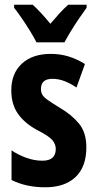

<svg xmlns="http://www.w3.org/2000/svg" viewBox="-20 -786 414 816"><path d="M347 -160Q347 -77 301 -33.5Q255 10 172 10Q91 10 29 -21V-147Q55 -129 90 -116Q125 -103 160 -103Q217 -103 217 -153Q217 -173 202.5 -190.5Q188 -208 135 -235Q84 -263 56 -303Q28 -343 28 -402Q28 -474 73 -515.5Q118 -557 196 -557Q236 -557 271.5 -546Q307 -535 341 -514L305 -414Q282 -430 256 -440.5Q230 -451 203 -451Q154 -451 154 -408Q154 -394 160 -383.5Q166 -373 183 -361Q200 -349 234 -328Q284 -299 315.5 -261Q347 -223 347 -160ZM135 -606Q125 -626 108.5 -653Q92 -680 73.5 -707Q55 -734 40 -753V-766H119Q153 -735 194 -685Q217 -712 234 -730.5Q251 -749 270 -766H348V-753Q334 -734 316 -707.5Q298 -681 281.5 -654Q265 -627 254 -606Z"/></svg>

Font: Noto Sans Thai ExtCond
Style: Bold
Weight: 700
Width: 2
Designer: Monotype Design Team
Foundry: Monotype Imaging Inc.
Version: Version 2.002; ttfautohint (v1.8.4.7-5d5b)